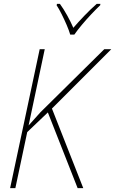

<svg xmlns="http://www.w3.org/2000/svg" viewBox="-20 -967 592 987"><path d="M32 0 184 -714H210L127 -322L188 -390L516 -714H552L247 -409L408 0H379L226 -389L120 -288L59 0ZM341 -789Q335 -810 323 -838Q311 -866 297 -894Q283 -922 271 -940L273 -947H288Q307 -921 325.5 -887.5Q344 -854 357 -824Q381 -852 413 -885.5Q445 -919 477 -947H496L495 -940Q474 -920 449 -893.5Q424 -867 401 -839.5Q378 -812 362 -789Z"/></svg>

Font: Noto Sans SemiCondensed Thin
Style: Italic
Weight: 100
Width: 4
Italic angle: -12°
Designer: Monotype Design Team
Foundry: Monotype Imaging Inc.
Version: Version 2.013; ttfautohint (v1.8.4.7-5d5b)